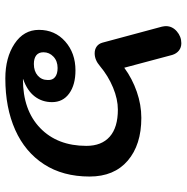

<svg xmlns="http://www.w3.org/2000/svg" viewBox="-10 -680 700 720"><g transform="rotate(90 340.0 -320.0)"><path d="M92 -116Q92 -176 135.5 -214.5Q179 -253 244 -253Q298 -253 330.5 -229.5Q363 -206 363 -165Q363 -128 341.5 -100Q320 -72 277 -57V-56Q393 -56 460 -120.5Q527 -185 527 -294Q527 -351 492.5 -381.5Q458 -412 391 -412Q352 -412 308.5 -394Q265 -376 228 -345Q205 -325 180 -325Q165 -325 154.5 -332.5Q144 -340 140 -354L80 -577Q78 -587 78 -592Q78 -616 97.5 -633Q117 -650 142 -650Q158 -650 169.5 -641Q181 -632 186 -616L234 -436Q275 -466 324 -483Q373 -500 422 -500Q523 -500 582.5 -449Q642 -398 642 -306Q642 -206 596 -135Q550 -64 467 -27Q384 10 274 10Q196 10 144 -24.5Q92 -59 92 -116ZM280 -149Q281 -167 269 -176.5Q257 -186 235 -186Q209 -186 192.5 -170.5Q176 -155 176 -133Q176 -115 187.5 -106Q199 -97 220 -97Q247 -97 263.5 -111.5Q280 -126 280 -149Z"/></g></svg>

Font: Kodchasan SemiBold
Style: Italic
Weight: 600
Italic angle: -10°
Version: Version 1.000; ttfautohint (v1.6)